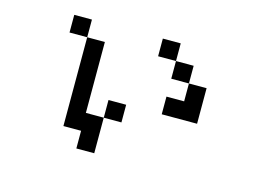

<svg xmlns="http://www.w3.org/2000/svg" viewBox="-83 -586 1166 871"><g transform="rotate(15 500.0 -150.5)"><path d="M667 -109.4V-192.4H750V-276.4H833V-109.4ZM583 -359.4V-442.4H667V-359.4ZM167 -359.4V-442.4H250V-359.4ZM750 -276.4H667V-359.4H750ZM417 -26.4V140.6H333V57.6H250V-359.4H333V-26.4ZM417 -26.4V-109.4H500V-26.4Z"/></g></svg>

Font: KH Dot kagurazaka 12
Style: Regular
Weight: 400
Designer: Original version for X68000 by Keitarou Hiraki (http://hp.vector.co.jp/authors/VA000874/) / TrueType conversion by Homem
Version: Version 1.00.20150527